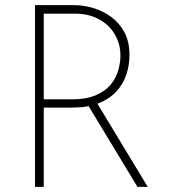

<svg xmlns="http://www.w3.org/2000/svg" viewBox="-20 -726 665 746"><path d="M269 -706Q304 -706 341.5 -695Q379 -684 411 -661Q443 -638 463 -601.5Q483 -565 483 -512Q483 -473 471 -436.5Q459 -400 432.5 -371Q406 -342 364 -325Q322 -308 261 -308H150V0H116V-706ZM258 -340Q314 -340 351 -355.5Q388 -371 409 -396Q430 -421 439 -451.5Q448 -482 448 -511Q448 -545 435 -575Q422 -605 398.5 -627Q375 -649 343 -661Q311 -673 273 -673H150V-340ZM355 -329 554 0H514L315 -329Z"/></svg>

Font: Josefin Sans Thin ExtraLight
Style: Regular
Weight: 250
Version: Version 2.001